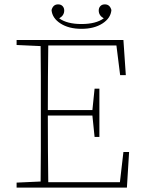

<svg xmlns="http://www.w3.org/2000/svg" viewBox="-20 -859 663 879"><path d="M56 -653V-676H545L556 -515H530L513 -651H201Q200 -581 199.5 -509Q199 -437 199 -357V-355H403L413 -453H435V-232H413L403 -330H199V-327Q199 -242 199.5 -168.5Q200 -95 201 -25H529L545 -163H571L561 0H56V-23L166 -28Q167 -97 167 -167Q167 -237 167 -307V-370Q167 -441 167 -510Q167 -579 166 -648ZM353 -727Q295 -727 257 -751.5Q219 -776 216 -813Q223 -839 246 -839Q259 -839 266.5 -831Q274 -823 274 -811Q274 -788 251 -775Q287 -749 353 -749Q419 -749 455 -775Q432 -788 432 -811Q432 -823 439.5 -831Q447 -839 460 -839Q483 -839 490 -813Q487 -776 449 -751.5Q411 -727 353 -727Z"/></svg>

Font: Source Serif 4 SmText ExtraLight
Style: Regular
Weight: 200
Designer: Frank Grießhammer
Foundry: Adobe
Version: Version 4.005;hotconv 1.1.0;makeotfexe 2.6.0